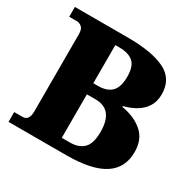

<svg xmlns="http://www.w3.org/2000/svg" viewBox="-158 -873 1035 1033"><g transform="rotate(30 360.0 -357.0)"><path d="M21 0V-61H73Q94 -61 103.5 -76Q113 -91 113 -116V-598Q113 -630 98.5 -641.5Q84 -653 70 -653H21V-714H349Q501 -714 581 -674.5Q661 -635 661 -540Q661 -494 640 -462Q619 -430 585 -410.5Q551 -391 511 -381V-376Q590 -363 640 -320Q690 -277 690 -198Q690 -99 613.5 -49.5Q537 0 379 0ZM340 -408Q396 -408 424.5 -436Q453 -464 453 -530Q453 -595 423 -620Q393 -645 338 -645H312V-408ZM364 -69Q417 -69 447 -98.5Q477 -128 477 -201Q477 -339 366 -339H312V-69Z"/></g></svg>

Font: Noto Serif Tamil Black
Style: Regular
Weight: 900
Designer: Indian Type Foundry, Tom Grace, and the Monotype Design Team
Foundry: Monotype Imaging Inc.
Version: Version 2.004; ttfautohint (v1.8.4.7-5d5b)